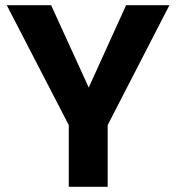

<svg xmlns="http://www.w3.org/2000/svg" viewBox="-20 -720 680 740"><path d="M245 0V-238L6 -700H177L325 -376H319L466 -700H633L395 -238V0Z"/></svg>

Font: DM Sans 36pt Black
Style: Regular
Weight: 900
Designer: Colophon Foundry, Jonny Pinhorn
Foundry: Colophon Foundry
Version: Version 4.004;gftools[0.9.30]